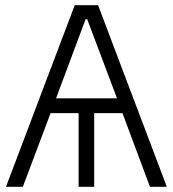

<svg xmlns="http://www.w3.org/2000/svg" viewBox="-20 -720 666 740"><path d="M3 0H68L175 -284H283V0H343V-284H452L558 0H623L358 -700H268ZM196 -341 310 -646H316L431 -341Z"/></svg>

Font: Fixel Text Light
Style: Regular
Weight: 300
Width: 4
Designer: AlfaBravo + MacPaw
Foundry: Kyrylo Tkachov, Marchela Mozhyna, Serhii Makarenko, Maria Weinstein, Zakhar Kryvoshyya
Version: Version 1.211